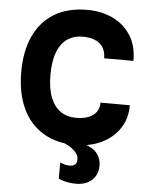

<svg xmlns="http://www.w3.org/2000/svg" viewBox="-62 -790 809 1063"><g transform="rotate(5 342.0 -258.0)"><path d="M378.5 10.5Q273 10.5 198.5 -34.8Q124 -80 84.5 -164.8Q45 -249.5 45 -367Q45 -482 83.5 -565.8Q122 -649.5 196.8 -695Q271.5 -740.5 380 -740.5Q458.5 -740.5 521.8 -710.5Q585 -680.5 622 -622.8Q659 -565 658.5 -481.5H496Q495.5 -521 478.5 -545Q461.5 -569 432.8 -579.8Q404 -590.5 368 -590.5Q319 -590.5 283 -566.5Q247 -542.5 227.2 -492.2Q207.5 -442 207.5 -363.5Q207.5 -287 227.8 -237.2Q248 -187.5 284.2 -163.5Q320.5 -139.5 368.5 -139.5Q409.5 -139.5 438 -150.8Q466.5 -162 481.8 -183.2Q497 -204.5 497 -235H660Q660.5 -160 623 -104.8Q585.5 -49.5 521.5 -19.5Q457.5 10.5 378.5 10.5ZM400.5 224Q376.5 224 351.5 219.5Q326.5 215 303.5 204.5L304 114Q331 127 356 127Q376.5 127 387 117.8Q397.5 108.5 397.5 88.5Q397.5 65 374.8 42.2Q352 19.5 303.5 0H423Q476.5 15.5 499.2 45Q522 74.5 522 112Q522 163.5 488.8 193.8Q455.5 224 400.5 224Z"/></g></svg>

Font: Spline Sans
Style: Regular
Weight: 400
Designer: Eben Sorkin, Mirko Velimirovic
Foundry: Sorkin Type
Version: Version 1.001